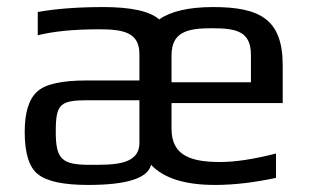

<svg xmlns="http://www.w3.org/2000/svg" viewBox="-20 -514 880 544"><path d="M584 -494C515 -494 464 -482 431 -459C405 -482 352 -494 273 -494C199 -494 137 -489 87 -480V-414C130 -425 188 -431 261 -431C330 -431 375 -422 375 -361V-286H225C156 -286 109 -276 86 -255C62 -234 50 -196 50 -140C50 -79 63 -39 88 -20C113 0 160 10 230 10C339 10 399 -9 408 -47C444 -9 504 10 589 10C644 10 701 3 762 -10V-79C699 -63 647 -55 604 -55C521 -55 466 -73 466 -149V-222H781V-329C781 -459 717 -494 584 -494ZM580 -434C653 -434 691 -424 691 -357V-281H466V-357C466 -423 510 -434 580 -434ZM234 -47C154 -47 138 -64 138 -141C138 -220 150 -230 231 -230H375V-109C375 -45 299 -47 234 -47Z"/></svg>

Font: Gamestation Text
Style: Bold
Weight: 400
Designer: Jonas Hecksher
Foundry: Jonas Hecksher, Playtypeª, e-types AS
Version: Version 1.003